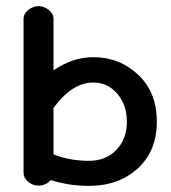

<svg xmlns="http://www.w3.org/2000/svg" viewBox="-20 -594 560 628"><path d="M106 13Q87 13 72 0.5Q57 -12 57 -29V-533Q57 -549 72.5 -561.5Q88 -574 106 -574Q124 -574 139.5 -561.5Q155 -549 155 -533V-364Q218 -407 285 -407Q371 -407 432 -349.5Q493 -292 493 -196Q493 -100 430.5 -43Q368 14 271 14Q206 14 146 -5Q130 13 106 13ZM285 -324Q216 -324 155 -241V-89Q208 -68 271 -68Q327 -68 361 -104Q395 -140 395 -196Q395 -250 364 -287Q333 -324 285 -324Z"/></svg>

Font: Hoogli
Style: Bold
Weight: 700
Designer: Anand Singh Naorem
Foundry: Brand New Type
Version: Version 1.00 b007